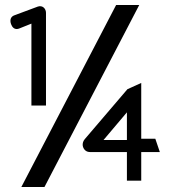

<svg xmlns="http://www.w3.org/2000/svg" viewBox="-20 -672 675 764"><path d="M24 -576C28 -565 37 -552 55 -558L105 -578V-252H163V-621C163 -637 150 -652 131 -646L37 -611C23 -606 18 -593 24 -576ZM65 72H157L534 -652H442ZM317 -118C304 -102 308 -83 320 -73C325 -69 331 -67 338 -67H485V47H542V-67H616L598 -120H542V-342L487 -317ZM392 -115 485 -225V-115Z"/></svg>

Font: Charger Pro
Style: Bd
Weight: 700
Designer: Jasper
Foundry: Cannot Into Space Fonts
Version: Version 1.09